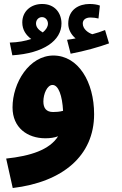

<svg xmlns="http://www.w3.org/2000/svg" viewBox="-20 -715 613 965"><path d="M42 -437C199 -447 289 -511 289 -597C289 -648 257 -695 192 -695C135 -695 92 -658 92 -602C92 -565 111 -538 137 -519C107 -509 71 -502 29 -501ZM335 -445C405 -458 479 -479 528 -497L508 -564C488 -556 467 -549 444 -543C423 -550 396 -569 396 -597C396 -615 410 -627 435 -627C449 -627 463 -625 475 -622L482 -687C469 -692 451 -695 430 -695C378 -695 323 -668 323 -596C323 -566 339 -539 360 -522C349 -520 335 -517 317 -515ZM161 -597C161 -616 175 -629 191 -629C210 -629 221 -612 221 -596C221 -581 212 -566 195 -552C176 -563 161 -577 161 -597ZM44 230C295 200 453 68 453 -141C453 -303 374 -435 249 -436C127 -436 43 -299 43 -175C43 -73 118 -20 208 -20C232 -20 253 -23 272 -30C229 38 134 69 11 82ZM198 -205C198 -243 217 -288 244 -288C274 -288 293 -234 297 -158C279 -153 262 -152 247 -152C213 -152 198 -171 198 -205Z"/></svg>

Font: Noto Sans Arabic UI Cn Bk
Style: Regular
Weight: 900
Width: 3
Designer: Monotype Design Team, Nadine Chahine and Nizar Qandah
Foundry: Monotype Imaging Inc.
Version: Version 2.010